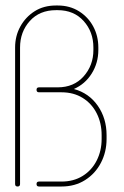

<svg xmlns="http://www.w3.org/2000/svg" viewBox="-20 -679 452 699"><path d="M53 -9Q53 0 44 0Q35 0 35 -9V-506Q35 -548 54 -582.5Q73 -617 106 -638Q139 -659 184 -659H190Q234 -659 267.5 -638Q301 -617 319.5 -582.5Q338 -548 338 -506V-497Q338 -450 314 -411.5Q290 -373 249 -355Q304 -340 336 -294Q368 -248 368 -187V-173Q368 -126 347.5 -86.5Q327 -47 290 -23.5Q253 0 204 0H122Q113 0 113 -9Q113 -18 122 -18H204Q248 -18 281 -38.5Q314 -59 332 -94.5Q350 -130 350 -173V-187Q350 -231 332 -266.5Q314 -302 281 -322.5Q248 -343 204 -343H122Q113 -343 113 -352Q113 -361 122 -361H190Q249 -361 284.5 -401Q320 -441 320 -497V-506Q320 -563 284.5 -602.5Q249 -642 190 -642H184Q124 -642 88.5 -602.5Q53 -563 53 -506Z"/></svg>

Font: Libertine Sup Thin
Style: Regular
Weight: 100
Designer: Bastien Sozeau
Foundry: NBR — Bastien Sozeau
Version: Version 2.003; ttfautohint (v1.8.4.7-5d5b);gftools[0.9.33]